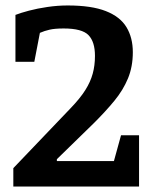

<svg xmlns="http://www.w3.org/2000/svg" viewBox="-20 -686 551 706"><path d="M29 0V-67.7L240.1 -288.6Q274.7 -324.6 293.7 -354.8Q312.7 -384.9 320.9 -415.1Q329.2 -445.2 329.2 -480.5Q329.2 -532.3 305.4 -556.8Q281.7 -581.3 214.3 -581.3Q181.7 -581.3 162.6 -576.9Q143.6 -572.6 126.7 -565.2L106.2 -458.8H36.8V-631.2Q55.6 -638.6 86.5 -646.8Q117.4 -655 154.7 -660.4Q192.1 -665.9 229.2 -665.9Q316.6 -665.9 369.2 -645.2Q421.8 -624.6 445.1 -586Q468.4 -547.4 468.4 -494Q468.4 -440.8 450.6 -397.7Q432.8 -354.7 400.7 -315.6Q368.6 -276.5 325.1 -233.2L189.1 -100.6V-93.8H398.9L425 -188.5H491.3V0Z"/></svg>

Font: Faustina Light
Style: Regular
Weight: 300
Designer: Alfonso Garcia
Foundry: http://www.omnibus-type.com
Version: Version 1.200